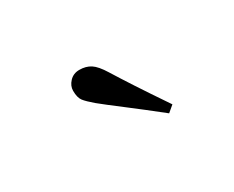

<svg xmlns="http://www.w3.org/2000/svg" viewBox="-46 -889 592 486"><g transform="rotate(-30 250.0 -646.5)"><path d="M360.8 -557.6 342.3 -542Q292 -582 252.4 -612.1Q212.9 -642.1 193.8 -657.7Q175.3 -673.3 167.7 -683.1Q160.2 -692.9 160.2 -712.9Q160.2 -727.1 171.4 -739Q182.6 -751 200.2 -751Q219.2 -751 232.9 -742.2Q246.6 -733.4 262.2 -708Q278.8 -681.2 301.3 -646.7Q323.7 -612.3 360.8 -557.6Z"/></g></svg>

Font: UniBurma_GGSerif
Style: Book
Weight: 400
Designer: Victor San Kho Lin (for Burmese only and related typography optimization with it)
Foundry: http://www.unimm.org
Version: 2.0